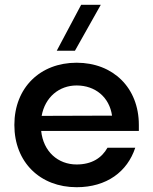

<svg xmlns="http://www.w3.org/2000/svg" viewBox="-20 -772 640 802"><path d="M217 -560H293L401 -752H319ZM40 -250C40 -94 148 10 300 10C426 10 512 -55 545 -155H429C405 -112 363 -85 300 -85C222 -85 161 -139 152 -225H560V-250C560 -406 452 -510 300 -510C148 -510 40 -406 40 -250ZM154 -288C168 -366 227 -415 300 -415C378 -415 437 -366 448 -289Z"/></svg>

Font: Goli Medium
Style: Regular
Weight: 500
Designer: jaikishan Patel
Foundry: MagicType
Version: Version 1.000;Glyphs 3.2 (3242)